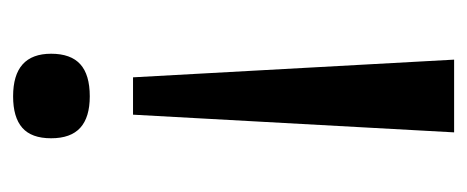

<svg xmlns="http://www.w3.org/2000/svg" viewBox="-230 -349 713 293"><g transform="rotate(-90 126.5 -202.5)"><path d="M98 -356H155L182 134H71ZM126 -539Q191 -539 191 -481Q191 -451 175 -436.5Q159 -422 126 -422Q94 -422 78 -436.5Q62 -451 62 -481Q62 -511 78 -525Q94 -539 126 -539Z"/></g></svg>

Font: Bricolage Grotesque 16pt
Style: Regular
Weight: 400
Version: Version 1.001;gftools[0.9.33.dev8+g029e19f]